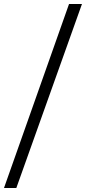

<svg xmlns="http://www.w3.org/2000/svg" viewBox="-49 -768 446 965"><path d="M363 -748 33 177H-29L298 -748Z"/></svg>

Font: Tiro Telugu
Style: Regular
Weight: 400
Designer: Telugu: John Hudson & Fiona Ross. Latin: John Hudson.
Foundry: Tiro Typeworks Ltd.
Version: Version 1.52